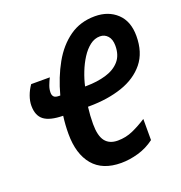

<svg xmlns="http://www.w3.org/2000/svg" viewBox="-132 -837 902 959"><g transform="rotate(-20 319.0 -357.0)"><path d="M351.1 9.8Q252.4 9.8 202.1 -50Q151.9 -109.9 151.9 -216.8Q151.9 -264.6 158.2 -311Q88.4 -312 57.1 -335.7Q25.9 -359.4 25.9 -412.1Q25.9 -436.5 35.6 -463.6Q45.4 -490.7 62 -514.2H161.1Q151.9 -496.1 145 -477.5Q138.2 -459 138.2 -440.9Q138.2 -426.8 145.8 -418.9Q153.3 -411.1 172.9 -411.1H179.2Q203.1 -500.5 242.9 -571.3Q282.7 -642.1 340.6 -683.1Q398.4 -724.1 476.1 -724.1Q547.4 -724.1 592.8 -681.6Q638.2 -639.2 638.2 -561Q638.2 -473.6 593.8 -418.7Q549.3 -363.8 472.4 -337.6Q395.5 -311.5 297.9 -311H290Q284.2 -264.2 284.2 -221.2Q284.2 -158.2 306.4 -129.6Q328.6 -101.1 373 -101.1Q416 -101.1 454.1 -118.2Q492.2 -135.3 528.8 -159.2V-46.9Q489.3 -17.1 442.4 -3.7Q395.5 9.8 351.1 9.8ZM311 -411.1H318.8Q376 -411.6 422.4 -425.3Q468.8 -439 495.8 -469.5Q522.9 -500 522.9 -550.8Q522.9 -585 506.6 -603Q490.2 -621.1 465.8 -621.1Q437 -621.1 412.4 -602.1Q387.7 -583 367.7 -551.8Q347.7 -520.5 333.3 -483.6Q318.8 -446.8 311 -411.1Z"/></g></svg>

Font: Open Sans Condensed
Style: Bold Italic
Weight: 700
Width: 3
Italic angle: -12°
Designer: Monotype Design Team
Foundry: Monotype Imaging Inc.
Version: Version 3.003; ttfautohint (v1.8.4)